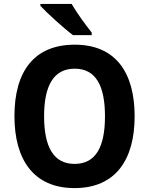

<svg xmlns="http://www.w3.org/2000/svg" viewBox="-20 -954 764 984"><path d="M347 -934H187V-924C221 -887 308 -808 354 -774H450V-787C422 -822 372 -890 347 -934ZM670 -358C670 -582 573 -725 363 -725C154 -725 54 -587 54 -359C54 -136 152 10 362 10C572 10 670 -135 670 -358ZM206 -358C206 -514 254 -602 363 -602C471 -602 518 -515 518 -358C518 -201 471 -114 362 -114C254 -114 206 -202 206 -358Z"/></svg>

Font: Noto Sans Sinhala UI SemiCondensed
Style: Bold
Weight: 700
Width: 4
Designer: Jelle Bosma - Monotype Design Team
Foundry: Monotype Imaging Inc.
Version: Version 2.006